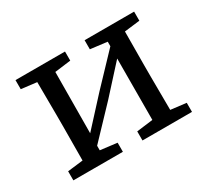

<svg xmlns="http://www.w3.org/2000/svg" viewBox="-105 -646 870 806"><g transform="rotate(-30 330.5 -243.0)"><path d="M378 -442V-486H618V-442L543 -433Q543 -394 542.5 -350.5Q542 -307 542 -271V-215Q542 -179 542.5 -135.5Q543 -92 543 -53L618 -44V0H378V-44L457 -54L458 -351L338 -219L202 -76V-54L283 -44V0H43V-44L118 -53Q118 -91 118.5 -135Q119 -179 119 -215V-271Q119 -307 118.5 -351Q118 -395 118 -433L43 -442V-486H283V-442L205 -432L203 -136L324 -268L459 -410V-432Z"/></g></svg>

Font: Source Serif 4 SmText
Style: Regular
Weight: 400
Designer: Frank Grießhammer
Foundry: Adobe
Version: Version 4.005;hotconv 1.1.0;makeotfexe 2.6.0